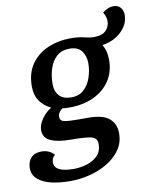

<svg xmlns="http://www.w3.org/2000/svg" viewBox="-125 -726 807 994"><g transform="rotate(-10 279.0 -228.5)"><path d="M165 198Q109 198 64.5 187.5Q20 177 -6 154Q-32 131 -32 94Q-31 61 -12 41Q7 21 42 21Q83 21 109 50Q91 63 91 88Q91 139 193 139Q227 139 261.5 128.5Q296 118 318.5 95Q341 72 341 35Q342 2 309.5 -5.5Q277 -13 203 -13Q136 -13 98 -30Q60 -47 60 -89Q61 -117 81 -146Q101 -175 132 -194Q95 -211 73.5 -242Q52 -273 52 -319Q52 -389 85 -436Q118 -483 173 -506.5Q228 -530 294 -530Q324 -530 344 -526.5Q364 -523 380 -519Q396 -515 413 -515Q457 -515 477 -535.5Q497 -556 497 -585Q497 -607 482 -632Q495 -642 509.5 -648.5Q524 -655 541 -655Q564 -655 577 -639.5Q590 -624 590 -600Q590 -568 572 -540Q554 -512 522 -492Q490 -472 449 -467Q459 -451 464.5 -431Q470 -411 470 -387Q470 -321 437.5 -274Q405 -227 350 -202.5Q295 -178 227 -178Q217 -178 207.5 -178.5Q198 -179 188 -180Q178 -173 171 -163Q164 -153 164 -139Q164 -118 187 -113.5Q210 -109 256 -109H312Q388 -109 421.5 -80.5Q455 -52 455 -3Q455 47 428.5 84.5Q402 122 359 147.5Q316 173 265 185.5Q214 198 165 198ZM244 -228Q286 -228 311.5 -252.5Q337 -277 349 -313.5Q361 -350 361 -386Q361 -426 341 -452Q321 -478 278 -478Q236 -478 210 -454.5Q184 -431 172 -393Q160 -355 160 -313Q160 -273 181.5 -250.5Q203 -228 244 -228Z"/></g></svg>

Font: Sansita Swashed
Style: Regular
Weight: 400
Designer: Pablo Cosgaya
Foundry: Omnibus-Type
Version: Version 1.003; ttfautohint (v1.8.3)